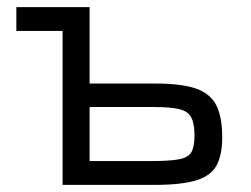

<svg xmlns="http://www.w3.org/2000/svg" viewBox="-20 -520 705 540"><path d="M232 -67H404Q457 -67 483.5 -72Q510 -77 518.5 -92.5Q527 -108 527 -140Q527 -172 518 -189.5Q509 -207 484.5 -213Q460 -219 414 -219H232ZM605 -134Q605 -85 589.5 -55.5Q574 -26 532.5 -13Q491 0 414 0H156V-433H26V-500H232V-285H418Q489 -285 529.5 -271.5Q570 -258 587.5 -225.5Q605 -193 605 -134Z"/></svg>

Font: Nata Sans
Style: Regular
Weight: 400
Designer: Daniel Uzquiano Cruz
Version: Version 1.001